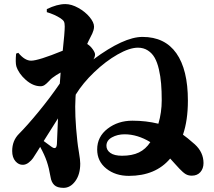

<svg xmlns="http://www.w3.org/2000/svg" viewBox="-20 -845 1040 931"><path d="M207 -786.1V-800.8Q256.8 -825.2 296.9 -825.2Q326.7 -825.2 359.9 -806.6Q393.1 -788.1 414.6 -762.2Q436 -736.3 436 -715.8Q436 -707.5 433.3 -698.2Q430.7 -689 427.7 -682.9Q424.8 -676.8 418.7 -664.8Q412.6 -652.8 409.2 -646Q405.8 -639.2 402.8 -631.8Q418 -622.6 429.4 -606.4Q440.9 -590.3 440.9 -581.1Q440.9 -569.8 433.1 -557.1Q580.1 -666 670.9 -666Q779.3 -666 835.2 -586.7Q891.1 -507.3 891.1 -356.9Q891.1 -261.2 867.2 -191.9Q885.3 -179.7 924.8 -145Q966.8 -106.4 966.8 -54.2Q966.8 -27.8 951.7 -10.5Q936.5 6.8 910.2 6.8Q893.1 6.8 880.4 -0.7Q867.7 -8.3 850.1 -26.9Q843.8 -33.2 828.9 -50Q814 -66.9 805.2 -76.2Q734.4 7.8 605 7.8Q539.6 7.8 495.4 -27.6Q451.2 -63 451.2 -120.1Q451.2 -182.1 501.7 -220.9Q552.2 -259.8 622.1 -259.8Q688 -259.8 748 -245.1Q764.2 -299.8 764.2 -358.9Q764.2 -403.8 761.2 -439.5Q758.3 -475.1 750.5 -508.8Q742.7 -542.5 730.2 -564.7Q717.8 -586.9 697 -600.3Q676.3 -613.8 648.9 -613.8Q607.9 -613.8 550 -580.8Q492.2 -547.9 437 -495.1Q381.8 -442.4 347.2 -386.2L346.2 -373Q340.8 -290 355 -161.1Q356.9 -141.1 363 -105Q369.1 -68.8 369.1 -51.8Q369.1 0.5 345.2 33.2Q321.3 65.9 288.1 65.9Q257.3 65.9 243.2 52.2Q229 38.6 225.1 13.2Q217.8 -30.3 206.8 -62.5Q195.8 -94.7 174.8 -132.8L161.1 -110.8Q147.5 -88.9 139.9 -77.9Q132.3 -66.9 119.1 -56.6Q106 -46.4 91.8 -45.9Q70.8 -44.9 54.9 -63.2Q39.1 -81.5 39.1 -112.8Q39.1 -163.1 71.8 -195.8Q111.3 -235.4 166.7 -302.7Q222.2 -370.1 270 -439.9Q270.5 -448.2 272 -466.1Q273.4 -483.9 273.9 -493.2Q252.9 -481.9 232.9 -466.8Q226.6 -461.9 216.1 -450.4Q205.6 -439 196.5 -432.9Q187.5 -426.8 176.8 -426.8Q140.1 -426.8 105.2 -457.5Q70.3 -488.3 59.1 -523.9Q54.2 -541.5 58.1 -585L68.8 -588.9Q100.1 -550.8 130.9 -550.8Q166 -550.8 284.2 -599.1Q293.9 -688 293.9 -716.8Q293.9 -732.9 290 -740.5Q286.1 -748 272.9 -756.8Q244.6 -774.9 207 -786.1ZM229 -133.8Q237.3 -127 245.1 -127Q254.4 -127 255.9 -146L261.2 -271Q203.6 -180.7 191.9 -161.1Q222.2 -138.7 229 -133.8ZM571.8 -89.8Q620.6 -89.8 653.6 -105.7Q686.5 -121.6 709 -155.8Q646.5 -193.8 584 -193.8Q549.8 -193.8 522.9 -179Q496.1 -164.1 496.1 -138.2Q496.1 -117.2 515.1 -103.5Q534.2 -89.8 571.8 -89.8Z"/></svg>

Font: Noto Serif JP Black
Style: Regular
Weight: 900
Designer: Ryoko NISHIZUKA  (kana & ideographs); Frank Grießhammer (Latin, Greek & Cyrillic); Wenlong ZHANG  (bopomofo); Sandoll Co
Foundry: Adobe Systems Incorporated
Version: Version 1.001;PS 1.001;hotconv 16.6.54;makeotf.lib2.5.65590